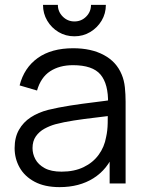

<svg xmlns="http://www.w3.org/2000/svg" viewBox="-20 -753 596 788"><path d="M285.5 -604Q249.5 -604 220.2 -621.5Q191 -639 173.8 -668.2Q156.5 -697.5 156.5 -733H217.5Q217.5 -705 237.5 -685Q257.5 -665 285.5 -665Q314 -665 333.8 -685Q353.5 -705 353.5 -733H414.5Q414.5 -697.5 397 -668.2Q379.5 -639 350.2 -621.5Q321 -604 285.5 -604ZM224.5 15Q163.5 15 122.2 -7Q81 -29 60.5 -65.5Q40 -102 40 -145Q40 -189 57.8 -220.2Q75.5 -251.5 106.2 -271.5Q137 -291.5 177.5 -302Q218.5 -312 268.2 -319.8Q318 -327.5 365.8 -333.2Q413.5 -339 449.5 -344.5L423.5 -328.5Q425 -408.5 392.5 -447Q360 -485.5 279.5 -485.5Q224 -485.5 185.8 -460.5Q147.5 -435.5 132 -381.5L60.5 -402.5Q79 -475 135 -515Q191 -555 280.5 -555Q354.5 -555 406.2 -527.2Q458 -499.5 479.5 -447Q489.5 -423.5 492.5 -394.5Q495.5 -365.5 495.5 -335.5V0H430V-135.5L449 -127.5Q421.5 -58 363.5 -21.5Q305.5 15 224.5 15ZM233 -48.5Q284.5 -48.5 323 -67Q361.5 -85.5 385 -117.8Q408.5 -150 415.5 -190.5Q421.5 -216.5 422 -247.8Q422.5 -279 422.5 -294.5L450.5 -280Q413 -275 369.2 -270Q325.5 -265 283.2 -258.5Q241 -252 207 -243Q184 -236.5 162.5 -224.8Q141 -213 127.2 -193.5Q113.5 -174 113.5 -145Q113.5 -121.5 125.2 -99.5Q137 -77.5 163.2 -63Q189.5 -48.5 233 -48.5Z"/></svg>

Font: Manrope ExtraLight
Style: Regular
Weight: 400
Version: Version 4.504